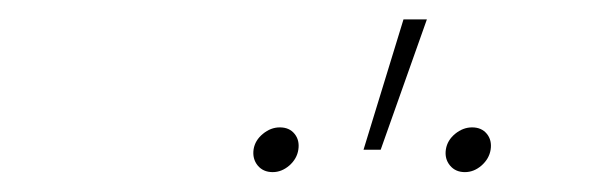

<svg xmlns="http://www.w3.org/2000/svg" viewBox="-20 -847 624 197"><path d="M457 -670.4Q447.3 -670.4 441.7 -677.2Q436 -684.1 437.5 -693.8Q439 -703.1 447 -709.7Q455.1 -716.3 464.4 -716.3Q474.1 -716.3 479.5 -709.7Q484.9 -703.1 483.4 -693.4Q481.9 -684.1 474.1 -677.2Q466.3 -670.4 457 -670.4ZM259.8 -670.4Q250 -670.4 244.4 -677.2Q238.8 -684.1 240.2 -693.8Q241.7 -703.1 249.8 -709.7Q257.8 -716.3 267.1 -716.3Q276.9 -716.3 282.2 -709.7Q287.6 -703.1 286.1 -693.4Q284.7 -684.1 276.9 -677.2Q269 -670.4 259.8 -670.4ZM353 -693.4 394 -827.1H418L370.6 -693.4Z"/></svg>

Font: Inter Thin
Style: Italic
Weight: 250
Italic angle: -9.3988°
Designer: Rasmus Andersson
Foundry: rsms
Version: Version 4.001;git-66647c0bb